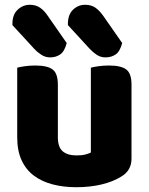

<svg xmlns="http://www.w3.org/2000/svg" viewBox="-20 -767 622 803"><path d="M52 -484Q63 -487 83.5 -490Q104 -493 128 -493Q178 -493 200 -476.5Q222 -460 222 -413V-193Q222 -152 242 -134.5Q262 -117 300 -117Q323 -117 337.5 -121Q352 -125 360 -129V-484Q371 -487 391.5 -490Q412 -493 436 -493Q486 -493 508 -476.5Q530 -460 530 -413V-104Q530 -54 488 -29Q453 -7 404.5 4.5Q356 16 299 16Q245 16 199.5 4Q154 -8 121 -33Q88 -58 70 -97.5Q52 -137 52 -193ZM32 -662V-668Q32 -706 54 -726.5Q76 -747 105 -747Q130 -747 148 -734.5Q166 -722 181 -699L259 -587Q250 -552 232 -539.5Q214 -527 190 -527Q170 -527 153.5 -537.5Q137 -548 123 -563ZM264 -662V-667Q264 -706 285.5 -726.5Q307 -747 336 -747Q362 -747 379.5 -734.5Q397 -722 413 -699L491 -587Q482 -552 464 -539.5Q446 -527 421 -527Q401 -527 385 -537.5Q369 -548 355 -563Z"/></svg>

Font: Baloo 2 ExtraBold
Style: Regular
Weight: 800
Designer: Sarang Kulkarni and Ek Type
Foundry: Ek Type
Version: Version 1.640;hotconv 1.0.111;makeotfexe 2.5.65597; ttfautoh